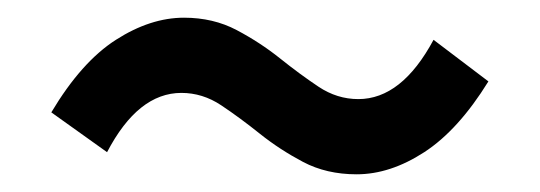

<svg xmlns="http://www.w3.org/2000/svg" viewBox="-20 -480 610 217"><path d="M383 -283Q349 -283 322.5 -297Q296 -311 273.5 -329Q251 -347 230 -361Q209 -375 185 -375Q136 -375 101 -308L38 -353Q72 -410 111 -435Q150 -460 188 -460Q221 -460 247.5 -446Q274 -432 296.5 -414Q319 -396 340 -382Q361 -368 385 -368Q434 -368 470 -435L532 -388Q498 -333 459.5 -308Q421 -283 383 -283Z"/></svg>

Font: Source Han Sans SC Medium
Style: Regular
Weight: 500
Designer: Ryoko NISHIZUKA 西塚涼子 (kana, bopomofo & ideographs); Paul D. Hunt (Latin, Greek & Cyrillic); Sandoll Communications 산돌커뮤니
Foundry: Adobe
Version: Version 2.004;hotconv 1.0.118;makeotfexe 2.5.65603